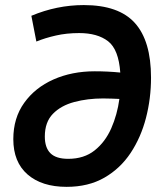

<svg xmlns="http://www.w3.org/2000/svg" viewBox="-20 -723 626 753"><path d="M241.2 9.8Q144 9.8 88.1 -38.8Q32.2 -87.4 32.2 -177.2Q32.2 -260.3 75 -319.8Q117.7 -379.4 189.9 -411.4Q262.2 -443.4 351.6 -443.4Q402.3 -443.4 451.7 -438.5Q445.3 -529.3 403.8 -561.3Q362.3 -593.3 290.5 -593.3Q241.2 -593.3 199.2 -583.7Q157.2 -574.2 122.6 -560.1L103 -661.1Q203.1 -703.1 308.6 -703.1Q445.8 -703.1 509 -632.8Q572.3 -562.5 572.3 -418.5Q572.3 -336.9 552.5 -260.5Q532.7 -184.1 492.2 -123Q451.7 -62 389.2 -26.1Q326.7 9.8 241.2 9.8ZM448.2 -335Q435.1 -335.4 418.2 -336.2Q401.4 -336.9 384.3 -336.9Q323.7 -336.9 271.5 -323Q219.2 -309.1 187.5 -276.6Q155.8 -244.1 155.8 -187.5Q155.8 -144 177.7 -122.1Q199.7 -100.1 247.6 -100.1Q309.6 -100.1 351.1 -133.1Q392.6 -166 416.3 -219.7Q439.9 -273.4 448.2 -335Z"/></svg>

Font: Cascadia Mono NF SemiBold
Style: Italic
Weight: 600
Italic angle: -10°
Monospace: yes
Designer: Aaron Bell
Foundry: Saja Typeworks
Version: Version 2404.023; ttfautohint (v1.8.4)